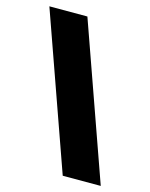

<svg xmlns="http://www.w3.org/2000/svg" viewBox="-108 -770 655 839"><g transform="rotate(15 220.0 -350.0)"><path d="M430 0H258L10 -700H182Z"/></g></svg>

Font: Tektur
Style: Bold
Weight: 700
Designer: Adam Jagosz
Foundry: Adam Jagosz
Version: Version 1.005;gftools[0.9.30]